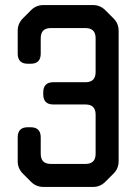

<svg xmlns="http://www.w3.org/2000/svg" viewBox="-20 -730 539 759"><path d="M103 -11Q123 9 152 9H347Q376 9 396 -11L429 -44Q449 -64 449 -93V-608Q449 -637 429 -657L396 -690Q376 -710 347 -710H152Q123 -710 103 -690L70 -657Q50 -637 50 -608V-518Q50 -478 90 -478H101Q141 -478 141 -518V-579Q141 -619 181 -619H318Q358 -619 358 -579V-445Q358 -405 318 -405H191Q151 -405 151 -365V-357Q151 -317 191 -317H318Q358 -317 358 -277V-122Q358 -82 318 -82H181Q141 -82 141 -122V-187Q141 -227 101 -227H90Q50 -227 50 -187V-93Q50 -64 70 -44Z"/></svg>

Font: WDXL Lubrifont SC
Style: Regular
Weight: 400
Designer: [WDXL Lubrifont] Copyright 2020-2022 (c) NightFurySL2001, Skr-ZERO; [ZCOOL QingKe HuangYou] Copyright 2018-2022 (c) The 
Version: Version 2.001;hotconv 1.1.1;makeotfexe 2.6.0